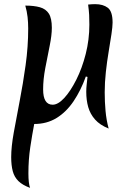

<svg xmlns="http://www.w3.org/2000/svg" viewBox="-20 -599 643 926"><path d="M125 307Q89 294 69 274.5Q49 255 41.5 226.5Q34 198 34 159Q34 109 46.5 39.5Q59 -30 75 -112.5Q91 -195 103.5 -284.5Q116 -374 116 -462Q116 -490 113 -517Q110 -544 102 -572Q144 -572 172.5 -564Q201 -556 215.5 -533.5Q230 -511 230 -465Q230 -429 219.5 -377.5Q209 -326 198.5 -271Q188 -216 188 -168Q188 -94 234 -94Q260 -94 290 -126.5Q320 -159 348 -214.5Q376 -270 393.5 -339Q411 -408 411 -480Q411 -508 410 -527Q409 -546 405 -577Q414 -578 423 -578.5Q432 -579 439 -579Q477 -579 500 -561.5Q523 -544 523 -490Q523 -471 517.5 -434Q512 -397 504 -349.5Q496 -302 490.5 -251.5Q485 -201 485 -154Q485 -108 489 -64Q493 -20 504 21Q462 4 438.5 -22.5Q415 -49 405.5 -82.5Q396 -116 396 -156Q396 -173 398 -191Q400 -209 402 -228L394 -230Q370 -163 335 -111Q300 -59 253 -30Q206 -1 145 -1Q135 51 126 111Q117 171 117 237Q117 261 119 278.5Q121 296 125 307Z"/></svg>

Font: Merienda
Style: Regular
Weight: 400
Designer: Eduardo Rodriguez Tunni
Foundry: Eduardo Rodriguez Tunni
Version: Version 2.001